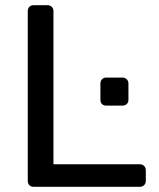

<svg xmlns="http://www.w3.org/2000/svg" viewBox="-20 -720 611 740"><path d="M110 0Q99 0 93 -6.5Q87 -13 87 -23V-677Q87 -687 93 -693.5Q99 -700 110 -700H163Q173 -700 179.5 -693.5Q186 -687 186 -677V-87H518Q529 -87 535.5 -80.5Q542 -74 542 -63V-23Q542 -13 535.5 -6.5Q529 0 518 0ZM389 -313Q379 -313 373 -319Q367 -325 367 -335V-398Q367 -408 373 -414.5Q379 -421 389 -421H452Q462 -421 468.5 -414.5Q475 -408 475 -398V-335Q475 -325 468.5 -319Q462 -313 452 -313Z"/></svg>

Font: DVN-Rubik
Style: Regular
Weight: 400
Designer: Hubert and Fischer
Foundry: Hubert & Fischer
Version: Version 2.102